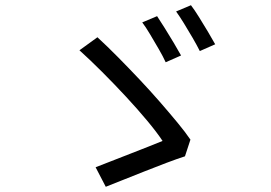

<svg xmlns="http://www.w3.org/2000/svg" viewBox="-20 -763 1040 737"><path d="M583 -701Q595 -683 612.5 -655Q630 -627 647 -598.5Q664 -570 675 -550L616 -524Q606 -546 589.5 -574.5Q573 -603 556 -631.5Q539 -660 526 -677ZM713 -743Q726 -726 743.5 -698Q761 -670 778 -641.5Q795 -613 806 -593L747 -567Q736 -589 719.5 -617.5Q703 -646 686 -673.5Q669 -701 656 -719ZM690 -163Q659 -153 618 -137.5Q577 -122 533 -104.5Q489 -87 450 -71.5Q411 -56 386 -46L347 -121Q371 -130 406 -144Q441 -158 479 -172.5Q517 -187 550.5 -200.5Q584 -214 604 -222Q583 -254 546 -298.5Q509 -343 463.5 -392Q418 -441 371.5 -487.5Q325 -534 285 -570L354 -620Q392 -585 433.5 -543Q475 -501 516 -457.5Q557 -414 594 -371.5Q631 -329 661.5 -292Q692 -255 711 -227Z"/></svg>

Font: Noto Sans JP Thin
Style: Regular
Weight: 400
Version: Version 2.004-H2;hotconv 1.0.118;makeotfexe 2.5.65603